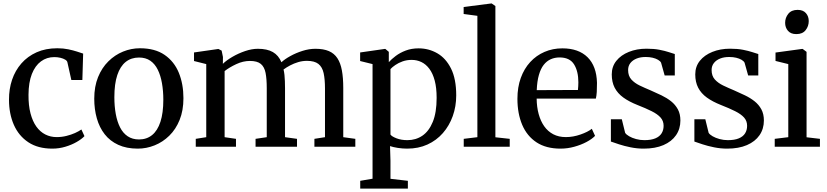

<svg xmlns="http://www.w3.org/2000/svg" viewBox="-20 -839 4732 1098"><path d="M279.5 11Q197 11 142 -25.5Q87 -62 59.2 -125.2Q31.5 -188.5 31.5 -268Q31 -329.5 49 -382.8Q67 -436 102.5 -476.5Q138 -517 189.5 -540Q241 -563 308 -563Q342 -563 370.5 -557Q399 -551 420.5 -544Q442 -537 455.5 -532.5L451 -381.5H388L365.5 -482.5Q364 -491 353 -497.8Q342 -504.5 325.5 -508.5Q309 -512.5 290.5 -512.5Q247.5 -512.5 214.2 -488Q181 -463.5 162.2 -415.8Q143.5 -368 143 -297Q142.5 -236 154.5 -190.5Q166.5 -145 188 -115Q209.5 -85 239.2 -70Q269 -55 304 -55Q333.5 -55 360.2 -61.8Q387 -68.5 408.8 -78.2Q430.5 -88 445.5 -98.5L463 -60.5Q447 -43.5 418.2 -27Q389.5 -10.5 353.5 0.2Q317.5 11 279.5 11Z M519 -274.5Q519 -344.5 540.8 -398Q562.5 -451.5 599.8 -488.2Q637 -525 683.8 -544Q730.5 -563 780 -563Q866.5 -563 921.5 -525Q976.5 -487 1002.8 -422.5Q1029 -358 1029 -277.5Q1029 -207 1007.2 -153.2Q985.5 -99.5 948.2 -63Q911 -26.5 864.2 -7.8Q817.5 11 768 11Q703.5 11 656.2 -10.8Q609 -32.5 578.8 -71.2Q548.5 -110 533.8 -162Q519 -214 519 -274.5ZM775 -41.5Q819 -41.5 850 -66.8Q881 -92 897.5 -142.5Q914 -193 914 -269Q914 -319.5 906.2 -363.5Q898.5 -407.5 882.2 -440.5Q866 -473.5 839.5 -491.8Q813 -510 775 -510Q730.5 -510 699 -485Q667.5 -460 650.8 -409.8Q634 -359.5 634 -283Q634 -231.5 642 -187.5Q650 -143.5 666.5 -110.8Q683 -78 710 -59.8Q737 -41.5 775 -41.5Z M1099.5 0V-45L1159.5 -54.5V-472.5L1089.5 -490V-539L1229 -559L1247.5 -549.5L1255 -513L1254.5 -474Q1275.5 -494.5 1309.5 -514.2Q1343.5 -534 1382 -547Q1420.5 -560 1454.5 -560Q1508 -560 1540.5 -541.2Q1573 -522.5 1589.5 -483Q1608 -500.5 1640 -518.2Q1672 -536 1709.8 -548Q1747.5 -560 1784 -560Q1830 -560 1860.8 -546.8Q1891.5 -533.5 1909.5 -506Q1927.5 -478.5 1935.2 -436.2Q1943 -394 1943 -336V-54.5L2012 -45V0H1778V-45L1838.5 -54.5V-332.5Q1838.5 -385.5 1830.8 -420.8Q1823 -456 1800.8 -473.5Q1778.5 -491 1735 -491Q1710 -491 1685.5 -483.8Q1661 -476.5 1639.2 -465Q1617.5 -453.5 1601.5 -441.5Q1605 -427.5 1606.8 -410.5Q1608.5 -393.5 1609.2 -374.8Q1610 -356 1610 -335V-54.5L1678.5 -45V0H1441.5V-45L1505.5 -54.5V-334.5Q1505.5 -387.5 1498.8 -422Q1492 -456.5 1471.5 -473.5Q1451 -490.5 1409 -490.5Q1370 -490.5 1331 -472.2Q1292 -454 1264.5 -432.5V-54.5L1329.5 -45V0Z M2040 239.5V195L2110.5 183V-472.5L2039.5 -490V-539L2179 -559H2184L2203.5 -542.5V-483.5Q2218.5 -500.5 2243 -519Q2267.5 -537.5 2300.5 -550Q2333.5 -562.5 2374 -562.5Q2431.5 -562.5 2480.5 -534.5Q2529.5 -506.5 2559.2 -447.2Q2589 -388 2589 -293.5Q2589 -230.5 2569.2 -175.2Q2549.5 -120 2512.8 -78Q2476 -36 2424.5 -12.5Q2373 11 2308 11Q2282.5 11 2255 6.8Q2227.5 2.5 2210.5 -3.5L2213 80V183.5L2312.5 195V239.5ZM2310 -37.5Q2358 -37.5 2395.5 -63Q2433 -88.5 2455 -142Q2477 -195.5 2477 -279.5Q2477 -337 2466 -378.2Q2455 -419.5 2435.2 -445.8Q2415.5 -472 2389.8 -484.2Q2364 -496.5 2334.5 -496.5Q2306.5 -496.5 2282.5 -488Q2258.5 -479.5 2240.8 -467.2Q2223 -455 2213 -444V-69.5Q2220.5 -58.5 2247.5 -48Q2274.5 -37.5 2310 -37.5Z M2710 -54.5V-748.5L2631.5 -759V-799L2788 -819H2792L2813 -804.5V-54L2895 -45V0H2632V-45Z M3185.5 11Q3103 11 3048.2 -25Q2993.5 -61 2966.2 -125.5Q2939 -190 2939 -274Q2939 -340 2958.2 -393.2Q2977.5 -446.5 3012.2 -484.2Q3047 -522 3094 -542.2Q3141 -562.5 3196 -562.5Q3288.5 -562.5 3340 -511.8Q3391.5 -461 3394 -365.5Q3394 -335.5 3392.8 -313.5Q3391.5 -291.5 3387.5 -275H3049Q3049.5 -227 3060.5 -186.8Q3071.5 -146.5 3092.2 -117Q3113 -87.5 3144 -71.2Q3175 -55 3216 -55Q3257.5 -55 3299.8 -69.8Q3342 -84.5 3364.5 -102.5L3383 -62Q3365 -43.5 3334 -27Q3303 -10.5 3264.2 0.2Q3225.5 11 3185.5 11ZM3049.5 -323.5 3285 -324.5Q3286 -334 3286.8 -346.5Q3287.5 -359 3287.5 -368.5Q3287.5 -431.5 3262.8 -471Q3238 -510.5 3180 -510.5Q3152.5 -510.5 3129.5 -500.2Q3106.5 -490 3089.2 -468Q3072 -446 3061.8 -410.2Q3051.5 -374.5 3049.5 -323.5Z M3661 11Q3623.5 11 3586.5 3.5Q3549.5 -4 3519.8 -13.8Q3490 -23.5 3473.5 -29.5V-157H3536L3555 -79.5Q3561 -69.5 3577.8 -59.8Q3594.5 -50 3617.5 -43.8Q3640.5 -37.5 3665 -37.5Q3703.5 -37.5 3727.8 -47.8Q3752 -58 3763.5 -76.5Q3775 -95 3775 -119.5Q3775 -147.5 3757.5 -167Q3740 -186.5 3706.5 -203.2Q3673 -220 3625.5 -238.5Q3577.5 -257.5 3544.8 -281.2Q3512 -305 3495.2 -337.2Q3478.5 -369.5 3478.5 -413.5Q3478.5 -458.5 3504.8 -491.2Q3531 -524 3576.2 -542.2Q3621.5 -560.5 3677.5 -560.5Q3720.5 -560.5 3752 -554.2Q3783.5 -548 3805 -540.8Q3826.5 -533.5 3839 -530V-407.5H3781L3760.5 -480.5Q3756 -489.5 3743.2 -497Q3730.5 -504.5 3712.5 -508.8Q3694.5 -513 3674 -513Q3644.5 -513.5 3621.5 -504.5Q3598.5 -495.5 3585.2 -478.8Q3572 -462 3572 -438.5Q3572 -405 3590.5 -384.5Q3609 -364 3638.2 -350Q3667.5 -336 3700 -322.5Q3732 -308.5 3762.8 -293.8Q3793.5 -279 3817.8 -259.8Q3842 -240.5 3856.5 -213.8Q3871 -187 3871 -150Q3871 -102 3846 -65.8Q3821 -29.5 3774 -9.2Q3727 11 3661 11Z M4138.5 11Q4101 11 4064 3.5Q4027 -4 3997.2 -13.8Q3967.5 -23.5 3951 -29.5V-157H4013.5L4032.5 -79.5Q4038.5 -69.5 4055.2 -59.8Q4072 -50 4095 -43.8Q4118 -37.5 4142.5 -37.5Q4181 -37.5 4205.2 -47.8Q4229.5 -58 4241 -76.5Q4252.5 -95 4252.5 -119.5Q4252.5 -147.5 4235 -167Q4217.5 -186.5 4184 -203.2Q4150.5 -220 4103 -238.5Q4055 -257.5 4022.2 -281.2Q3989.5 -305 3972.8 -337.2Q3956 -369.5 3956 -413.5Q3956 -458.5 3982.2 -491.2Q4008.5 -524 4053.8 -542.2Q4099 -560.5 4155 -560.5Q4198 -560.5 4229.5 -554.2Q4261 -548 4282.5 -540.8Q4304 -533.5 4316.5 -530V-407.5H4258.5L4238 -480.5Q4233.5 -489.5 4220.8 -497Q4208 -504.5 4190 -508.8Q4172 -513 4151.5 -513Q4122 -513.5 4099 -504.5Q4076 -495.5 4062.8 -478.8Q4049.5 -462 4049.5 -438.5Q4049.5 -405 4068 -384.5Q4086.5 -364 4115.8 -350Q4145 -336 4177.5 -322.5Q4209.5 -308.5 4240.2 -293.8Q4271 -279 4295.2 -259.8Q4319.5 -240.5 4334 -213.8Q4348.5 -187 4348.5 -150Q4348.5 -102 4323.5 -65.8Q4298.5 -29.5 4251.5 -9.2Q4204.5 11 4138.5 11Z M4410.5 0V-45L4488 -54.5V-472.5L4415 -490.5V-538.5L4565.5 -559H4570.5L4592.5 -542.5V-54L4669 -45V0ZM4533.5 -644Q4502.5 -644 4486.2 -662.8Q4470 -681.5 4470 -708.5Q4470 -737.5 4488 -760Q4506 -782.5 4541 -782.5H4542Q4572.5 -782.5 4588.8 -764Q4605 -745.5 4605 -718.5Q4605 -689 4587.2 -666.5Q4569.5 -644 4534.5 -644Z"/></svg>

Font: Merriweather 36pt
Style: Regular
Weight: 400
Designer: Eben Sorkin
Foundry: Eben Sorkin
Version: Version 2.100